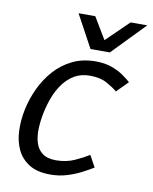

<svg xmlns="http://www.w3.org/2000/svg" viewBox="-81 -761 660 830"><g transform="rotate(10 249.0 -346.0)"><path d="M196.7 8Q139.2 8 103.8 -14Q68.3 -36 50.8 -73Q33.3 -110 31.7 -156Q30 -202 40 -250Q50 -298 71.6 -344Q93.2 -390 126.2 -427Q159.3 -464 204.2 -486Q249.2 -508 306.7 -508L292.5 -442.8Q253.5 -442.8 225 -426.1Q196.5 -409.3 176 -381.7Q155.5 -354 142.3 -319.7Q129.2 -285.3 122 -250Q114.7 -214.7 113.2 -180.2Q111.7 -145.8 120.2 -117.8Q128.7 -89.7 150.2 -73.3Q171.8 -57 210.8 -57ZM195.7 8 209.8 -57Q255.3 -57 292.3 -73.9Q329.3 -90.8 352.8 -105.8L380.7 -55Q362.7 -44 334.3 -29Q306 -14 271 -3Q236 8 195.7 8ZM413.8 -395Q396.5 -410 366.8 -426.4Q337.2 -442.8 291.7 -442.8L305.8 -508Q346.2 -508 376.6 -497Q407 -486 428.3 -471.1Q449.7 -456.2 462.7 -444.2ZM277.3 -556.7 424.7 -700H498L359 -556.7ZM355.7 -556.7H274L196.3 -700H269.7Z"/></g></svg>

Font: Epunda Sans Light
Style: Italic
Weight: 300
Italic angle: -12.0243°
Designer: Simon Atzbach
Foundry: typofactur
Version: Version 2.204